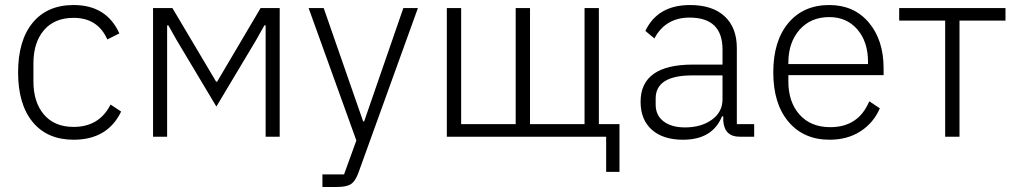

<svg xmlns="http://www.w3.org/2000/svg" viewBox="-20 -544 4047 764"><path d="M273 12Q168 12 110 -58.5Q52 -129 52 -256Q52 -383 110 -453.5Q168 -524 273 -524Q404 -524 455 -411L407 -387Q369 -473 273 -473Q197 -473 155 -424Q113 -375 113 -292V-220Q113 -137 155 -88Q197 -39 273 -39Q375 -39 420 -128L462 -100Q408 12 273 12Z M589 0V-512H666L840 -219H844L1017 -512H1093V0H1037V-443H1032L1000 -386L841 -120L682 -386L650 -443H645V0Z M1429 -61 1585 -512H1643L1406 144Q1394 177 1376.5 188.5Q1359 200 1321 200H1263V150H1349L1398 15L1208 -512H1268L1425 -61Z M2392 140V0H1758V-512H1815V-50H2032V-512H2089V-50H2306V-512H2363V-50H2445V140Z M2981 0H2923Q2863 0 2858 -63V-81H2853Q2815 12 2698 12Q2618 12 2573.5 -28Q2529 -68 2529 -139Q2529 -287 2737 -287H2855V-347Q2855 -474 2724 -474Q2628 -474 2584 -391L2548 -421Q2597 -524 2726 -524Q2815 -524 2863.5 -479Q2912 -434 2912 -353V-50H2981ZM2706 -37Q2770 -37 2812.5 -67.5Q2855 -98 2855 -149V-244H2735Q2589 -244 2589 -152V-128Q2589 -85 2620.5 -61Q2652 -37 2706 -37Z M3281 12Q3178 12 3117.5 -59.5Q3057 -131 3057 -256Q3057 -381 3117 -452.5Q3177 -524 3280 -524Q3378 -524 3437 -454.5Q3496 -385 3496 -272V-245H3117V-220Q3117 -138 3161.5 -88Q3206 -38 3284 -38Q3396 -38 3439 -141L3481 -113Q3456 -55 3404 -21.5Q3352 12 3281 12ZM3280 -476Q3206 -476 3161.5 -425.5Q3117 -375 3117 -294V-289H3434V-297Q3434 -378 3391.5 -427Q3349 -476 3280 -476Z M3741 0V-462H3558V-512H3981V-462H3798V0Z"/></svg>

Font: IBM Plex Sans Light
Style: Regular
Weight: 300
Designer: Mike Abbink, Paul van der Laan, Pieter van Rosmalen
Foundry: Bold Monday
Version: Version 3.0